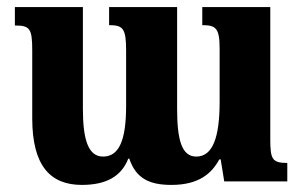

<svg xmlns="http://www.w3.org/2000/svg" viewBox="-20 -512 857 542"><path d="M551 -492V-441C590 -441 600 -432 600 -374V-225C600 -125 581 -70 534 -70C493 -70 480 -117 480 -205V-492H288V-441C327 -441 336 -432 336 -370V-213C336 -118 317 -70 271 -70C229 -70 214 -118 214 -205V-492H22V-440C64 -440 71 -432 71 -370V-178C71 -44 122 10 211 10C281 10 323 -15 342 -64H345C364 -8 402 10 464 10C542 10 578 -23 599 -62H603L613 0H791V-52C748 -52 743 -63 743 -119V-492Z"/></svg>

Font: Noto Serif Armenian ExtraCondensed ExtraBold
Style: Regular
Weight: 800
Width: 2
Designer: Monotype Design Team
Foundry: Monotype Imaging Inc.
Version: Version 2.008